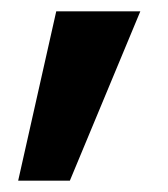

<svg xmlns="http://www.w3.org/2000/svg" viewBox="-20 -174 295 338"><path d="M12 144 79 -154H227L103 144Z"/></svg>

Font: SVN-Poppins SemiBold
Style: Regular
Weight: 600
Designer: Ninad Kale (Devanagari), Jonny Pinhorn (Latin)
Foundry: Indian Type Foundry
Version: Version 3.002 2017